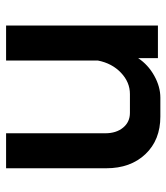

<svg xmlns="http://www.w3.org/2000/svg" viewBox="22 -569 547 631"><g transform="rotate(90 295.5 -253.5)"><path d="M64 -499H171V-434Q193 -467 229 -487Q265 -507 301 -507H363Q440 -507 486.5 -458Q533 -409 533 -329V0H418V-326Q418 -362 399.5 -384.5Q381 -407 351 -407H289Q250 -407 219 -377.5Q188 -348 179 -302V0H64Z"/></g></svg>

Font: Bai Jamjuree SemiBold
Style: Regular
Weight: 600
Version: Version 1.000; ttfautohint (v1.6)